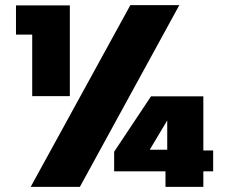

<svg xmlns="http://www.w3.org/2000/svg" viewBox="-20 -725 873 745"><path d="M99.1 0 485.8 -705.1H675.8L290 0ZM769 -141.1H807.1V-60.1H769V0H622.1V-60.1H422.9V-136.2L565.9 -351.1H769ZM561 -144H628.9V-257.8ZM105 -352.1V-590.8H42V-704.1H251V-352.1Z"/></svg>

Font: Poppins ExtraBold
Style: Regular
Weight: 800
Designer: Ninad Kale (Devanagari), Jonny Pinhorn (Latin)
Foundry: Indian Type Foundry
Version: Version 3.200;PS 1.000;hotconv 16.6.54;makeotf.lib2.5.65590